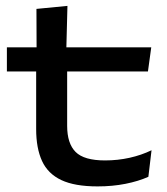

<svg xmlns="http://www.w3.org/2000/svg" viewBox="-20 -636 583 669"><path d="M320 13.5Q240.5 13.5 193.8 -8.5Q147 -30.5 126.5 -75Q106 -119.5 106 -186V-419H214V-197.5Q214 -136 243.5 -106.5Q273 -77 346 -77Q390 -77 431.5 -86.2Q473 -95.5 508 -112.5L497 -20Q462.5 -4.5 417.2 4.5Q372 13.5 320 13.5ZM4 -387V-471H507L495.5 -387ZM107.5 -461 107 -605 215 -615.5 211 -461Z"/></svg>

Font: Anek Latin Expanded Medium
Style: Regular
Weight: 500
Width: 7
Designer: Yesha Goshar
Foundry: Ek Type
Version: Version 1.003